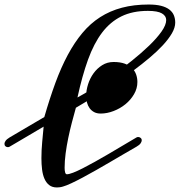

<svg xmlns="http://www.w3.org/2000/svg" viewBox="-42 -802 787 840"><path d="M555.2 -200.7Q558.6 -202.6 562.5 -202.6Q568.4 -202.6 573.2 -198.7Q578.1 -194.8 578.1 -188Q578.1 -182.1 573 -174.8Q567.9 -167.5 555.2 -160.2Q530.3 -146 500.7 -128.7Q471.2 -111.3 440.2 -93.3Q409.2 -75.2 378.4 -57.6Q347.7 -40 320.1 -25.4Q292.5 -10.7 270 -0.2Q247.6 10.3 233.4 14.2Q225.6 16.6 219 17.3Q212.4 18.1 207 18.1Q186.5 18.1 173.3 7.8Q160.2 -2.4 152.6 -19.8Q145 -37.1 142.1 -60.3Q139.2 -83.5 139.2 -109.4Q139.2 -144.5 142.6 -180.9Q146 -217.3 148.9 -248L43 -185.5L0 -160.2Q-3.4 -158.2 -7.8 -158.2Q-13.7 -158.2 -18.1 -162.1Q-22.5 -166 -22.5 -172.9Q-22.5 -178.7 -17.6 -185.8Q-12.7 -192.9 0 -200.7L151.9 -290Q175.3 -371.1 200.2 -439Q225.1 -506.8 254.4 -561.5Q283.7 -616.2 318.4 -657.7Q353 -699.2 396 -726.8Q439 -754.4 491.5 -768.3Q543.9 -782.2 608.4 -782.2Q640.6 -782.2 662.6 -776.6Q684.6 -771 698.5 -760.5Q712.4 -750 718.5 -735.4Q724.6 -720.7 724.6 -703.1Q724.6 -681.2 710 -656Q695.3 -630.9 670.4 -604Q645.5 -577.1 612.8 -549.6Q580.1 -522 543.9 -495.1Q507.8 -468.3 470.5 -443.4Q433.1 -418.5 399.2 -397Q365.2 -375.5 336.7 -358.4Q308.1 -341.3 290 -330.6Q281.2 -299.8 272.5 -266.1Q263.7 -232.4 256.6 -198.2Q249.5 -164.1 245.1 -130.6Q240.7 -97.2 240.7 -67.9Q240.7 -56.2 242.9 -47.9Q245.1 -39.6 250.5 -39.6Q259.8 -39.6 278.1 -46.6Q296.4 -53.7 320.3 -65.9Q344.2 -78.1 372.8 -94Q401.4 -109.9 432.1 -127.9Q462.9 -146 494.1 -164.6Q525.4 -183.1 555.2 -200.7ZM296.9 -375.5Q326.2 -391.1 366.5 -416.5Q406.7 -441.9 450 -472.4Q493.2 -502.9 535.2 -536.6Q577.1 -570.3 610.6 -602.5Q644 -634.8 664.6 -663.8Q685.1 -692.9 685.1 -714.4Q685.1 -732.4 666.3 -743.4Q647.5 -754.4 605 -754.4Q538.1 -754.4 489.3 -730.5Q440.4 -706.5 404.5 -659.2Q368.7 -611.8 343 -540.8Q317.4 -469.7 296.9 -375.5ZM398.4 -305.2Q381.8 -305.2 369.9 -311.5Q357.9 -317.9 350.1 -328.6Q342.3 -339.4 338.6 -353.3Q335 -367.2 335 -382.3Q335 -407.2 343.3 -433.3Q351.6 -459.5 367.2 -481.2Q382.8 -502.9 405 -516.8Q427.2 -530.8 455.1 -530.8Q483.9 -530.8 503.9 -523.4Q523.9 -516.1 536.1 -503.9Q548.3 -491.7 553.7 -475.8Q559.1 -460 559.1 -443.4Q559.1 -415 544.4 -389.9Q529.8 -364.7 506.6 -345.9Q483.4 -327.1 454.8 -316.2Q426.3 -305.2 398.4 -305.2Z"/></svg>

Font: Meddon
Style: Regular
Weight: 400
Designer: Vernon Adams
Foundry: Vernon Adams
Version: Version 1.000